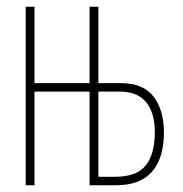

<svg xmlns="http://www.w3.org/2000/svg" viewBox="-20 -548 540 568"><path d="M56 0V-528H82V-302H245V-528H271V-302H338Q404 -302 434.5 -262Q465 -222 465 -156Q465 -81 430 -40.5Q395 0 324 0H245V-277H82V0ZM271 -25H320Q385 -25 411.5 -59Q438 -93 438 -157Q438 -214 412.5 -245.5Q387 -277 334 -277H271Z"/></svg>

Font: Noto Sans Mono ExtraCondensed Thin
Style: Regular
Weight: 100
Width: 2
Designer: Monotype Design Team
Foundry: Monotype Imaging Inc.
Version: Version 2.014; ttfautohint (v1.8.4.7-5d5b)